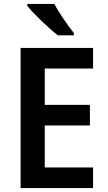

<svg xmlns="http://www.w3.org/2000/svg" viewBox="-20 -1024 549 978"><path d="M257 -1004H119V-994C149 -956 230 -878 275 -844H356V-856C327 -892 280 -959 257 -1004ZM454 -66V-171H208V-385H438V-490H208V-675H454V-780H85V-66Z"/></svg>

Font: Noto Sans Malayalam UI SemiCondensed SemiBold
Style: Regular
Weight: 600
Width: 4
Designer: Jelle Bosma - Monotype Design Team
Foundry: Monotype Imaging Inc.
Version: Version 2.104